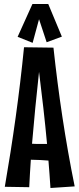

<svg xmlns="http://www.w3.org/2000/svg" viewBox="-20 -935 393 959"><path d="M353 -4C306 -235 272 -466 247 -697L100 -699C77 -466 44 -233 4 -2L126 0C128 -45 131 -91 134 -137H140C167 -137 194 -135 222 -133C226 -87 229 -41 232 4ZM175 -576C190 -456 204 -336 215 -216H183C168 -216 154 -216 140 -217C150 -337 162 -457 175 -576ZM289 -752 221 -915H142L68 -751L143 -721L175 -839L213 -724L289 -752Z"/></svg>

Font: Mouse Memoirs
Style: Regular
Weight: 400
Designer: Astigmatic (AOETI)
Foundry: Astigmatic (AOETI)
Version: Version 1.000